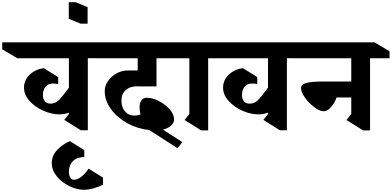

<svg xmlns="http://www.w3.org/2000/svg" viewBox="-146 -1169 3542 1736"><path d="M824 -643H648V9H585L435 -85L478 -139V-151Q438 -135 389 -135Q320 -135 245.5 -168Q171 -201 121 -256.5Q71 -312 71 -376Q71 -443 120.5 -492Q170 -541 250 -553L380 -472V-409Q352 -414 333 -414Q290 -414 266 -385Q242 -356 242 -309Q242 -273 260 -252.5Q278 -232 311 -232Q352 -232 382.5 -260.5Q413 -289 460 -354Q466 -361 470 -367Q474 -373 477 -377V-642H11L-126 -723V-786H688L824 -706Z M616 251Q550 251 513.5 287.5Q477 324 477 383Q477 417 489 436.5Q501 456 525 456Q554 456 590 428.5Q626 401 655 356L785 437V500Q753 519 703 533Q653 547 612 547Q549 547 480.5 513.5Q412 480 367 424.5Q322 369 322 306Q322 241 369.5 188.5Q417 136 486 107L616 188Z M646 -955H583L476 -999V-1149H539L646 -1104Z M952 -260Q952 -199 984.5 -161.5Q1017 -124 1071 -124Q1095 -124 1124 -133Q1116 -168 1116 -197Q1116 -237 1132 -261Q1148 -285 1184 -285Q1233 -285 1290.5 -255.5Q1348 -226 1388 -180.5Q1428 -135 1428 -90Q1428 -59 1401 -33.5Q1374 -8 1327 3L1503 116L1459 171L1204 7Q1095 -5 1002.5 -56.5Q910 -108 855.5 -184.5Q801 -261 801 -345Q801 -393 830.5 -436Q860 -479 908 -505.5Q956 -532 1009 -532H1099V-642H716L585 -723V-786H1460L1590 -705V-642H1269V-388H1099V-389Q1029 -389 990.5 -354Q952 -319 952 -260Z M1736 -642V10H1673L1523 -84L1566 -138V-642H1529L1394 -723V-786H1777L1912 -705V-642Z M2624 -643H2448V9H2385L2235 -85L2278 -139V-151Q2238 -135 2189 -135Q2120 -135 2045.5 -168Q1971 -201 1921 -256.5Q1871 -312 1871 -376Q1871 -443 1920.5 -492Q1970 -541 2050 -553L2180 -472V-409Q2152 -414 2133 -414Q2090 -414 2066 -385Q2042 -356 2042 -309Q2042 -273 2060 -252.5Q2078 -232 2111 -232Q2152 -232 2182.5 -260.5Q2213 -289 2260 -354Q2266 -361 2270 -367Q2274 -373 2277 -377V-642H1811L1674 -723V-786H2488L2624 -706Z M3200 -642V10H3137L2987 -84L3030 -138V-288H2897Q2881 -238 2847 -200.5Q2813 -163 2782 -163Q2745 -163 2696 -199.5Q2647 -236 2611.5 -286Q2576 -336 2576 -372Q2576 -405 2622 -418.5Q2668 -432 2778 -432H3030V-642H2506L2367 -723V-786H3241L3376 -705V-642Z"/></svg>

Font: Inknut Antiqua
Style: Bold
Weight: 700
Designer: Claus Eggers Sørensen
Foundry: Claus Eggers Sørensen
Version: Version 1.003; ttfautohint (v1.8.2) -l 8 -r 50 -G 200 -x 14 